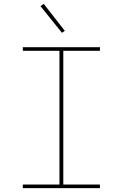

<svg xmlns="http://www.w3.org/2000/svg" viewBox="-20 -981 640 1001"><path d="M501 0H99V-19H290V-716H99V-735H501V-716H310V-19H501ZM303 -810 191 -949 208 -961 318 -820Z"/></svg>

Font: Iosevka Thin Extended
Style: Regular
Weight: 100
Width: 7
Monospace: yes
Designer: Belleve Invis
Foundry: Belleve Invis
Version: Version 32.5.0; ttfautohint (v1.8.4)